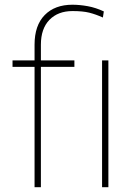

<svg xmlns="http://www.w3.org/2000/svg" viewBox="-20 -780 561 800"><path d="M150.4 0H124V-501.5H32.2V-528.3H124V-593.8Q124 -674.3 166.3 -717.3Q208.5 -760.3 281.7 -760.3Q312 -760.3 345.7 -754.2Q379.4 -748 412.6 -732.4L408.7 -707Q379.4 -720.2 352.3 -727.1Q325.2 -733.9 282.2 -733.9Q221.7 -733.9 186 -697.3Q150.4 -660.6 150.4 -593.8V-528.3H290V-501.5H150.4ZM431.6 -528.3V0H405.3V-528.3Z"/></svg>

Font: Vazirmatn UI FD Thin
Style: Regular
Weight: 100
Designer: Saber Rastikerdar
Foundry: Saber Rastikerdar
Version: Version 33.003